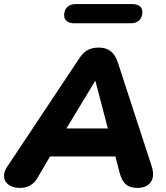

<svg xmlns="http://www.w3.org/2000/svg" viewBox="-32 -911 812 940"><path d="M65 9C105 9 133 -8 152 -41L213 -145H533L553 -68C567 -14 590 9 642 9C695 9 733 -26 711 -96L545 -605C529 -654 500 -678 452 -678C404 -678 378 -660 352 -619L2 -93C-34 -36 2 9 65 9ZM434 -515H435L496 -282H293ZM332 -797H609C644 -797 665 -819 665 -852C665 -877 647 -891 615 -891H338C303 -891 282 -869 282 -836C282 -812 300 -797 332 -797Z"/></svg>

Font: SN Pro Heavy
Style: Italic
Weight: 800
Italic angle: -9°
Designer: Tobias Whetton
Foundry: Supernotes
Version: Version 1.001;Glyphs 3.2 (3249)